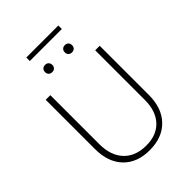

<svg xmlns="http://www.w3.org/2000/svg" viewBox="-276 -1101 1237 1237"><g transform="rotate(-45 342.0 -482.5)"><path d="M200 -943V-975H492V-943ZM456 -799Q447 -790 432 -790Q417 -790 408 -799Q399 -808 399 -823Q399 -838 408 -847Q417 -856 432 -856Q447 -856 456 -847Q465 -838 465 -823Q465 -808 456 -799ZM276 -799Q267 -790 252 -790Q237 -790 228 -799Q219 -808 219 -823Q219 -838 228 -847Q237 -856 252 -856Q267 -856 276 -847Q285 -838 285 -823Q285 -808 276 -799ZM96 -245V-694H138V-248Q138 -144 193 -85.5Q248 -27 346 -27Q441 -27 494 -84Q547 -141 547 -243V-694H588V-246Q588 -127 522 -58.5Q456 10 341 10Q226 10 161 -58Q96 -126 96 -245Z"/></g></svg>

Font: Cantarell Light
Style: Regular
Weight: 300
Designer: Dave Crossland, Nikolaus Waxweiler, Florian Fecher, Jacques Le Bailly, Eben Sorkin, Alexei Vanyashin, Alexios Zavras, Em
Version: Version 0.303